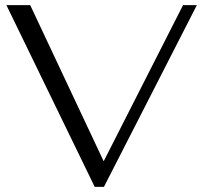

<svg xmlns="http://www.w3.org/2000/svg" viewBox="-20 -720 794 750"><path d="M5 -700H98L385 -90L695 -700H749L386 10H350Z"/></svg>

Font: Fahkwang Light
Style: Regular
Weight: 300
Version: Version 1.000; ttfautohint (v1.6)